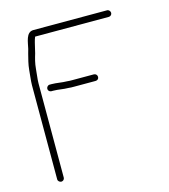

<svg xmlns="http://www.w3.org/2000/svg" viewBox="-95 -710 669 762"><g transform="rotate(-15 239.0 -329.0)"><path d="M118 -381H126C147 -381 166 -376 187 -376C194 -375 202 -375 210 -375H298C306 -375 312 -380 312 -388C312 -396 306 -402 298 -402H210C203 -402 195 -402 188 -403C168 -403 147 -408 126 -408H118C111 -408 105 -401 105 -394C105 -387 111 -381 118 -381ZM77 -37V-424C77 -442 81 -465 82 -482C84 -506 89 -523 95 -543L99 -560C103 -576 106 -593 112 -607H415C422 -607 428 -613 428 -620C428 -627 422 -634 415 -634H112C81 -634 79 -592 73 -567L68 -549C63 -529 57 -508 55 -485C54 -469 50 -442 50 -424V-37C50 -30 57 -24 64 -24C71 -24 77 -30 77 -37Z"/></g></svg>

Font: Electronic
Style: Lt
Weight: 300
Version: Version 1.011